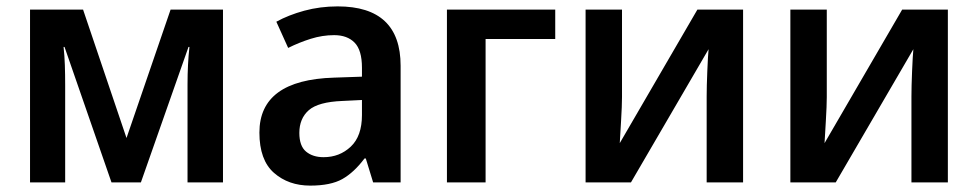

<svg xmlns="http://www.w3.org/2000/svg" viewBox="-20 -571 3061 601"><path d="M678 -541H514L376 -139L240 -541H74V0H184V-303Q184 -338 183 -367.5Q182 -397 179 -424H182L329 0H421L570 -424H573Q567 -370 567 -307V0H678Z M1113 -258V-211Q1113 -145 1078 -112Q1043 -79 993 -79Q959 -79 938 -96.5Q917 -114 917 -155Q917 -200 946.5 -226Q976 -252 1052 -255ZM1037 -551Q982 -551 932.5 -537.5Q883 -524 845 -503L882 -421Q916 -438 952.5 -449.5Q989 -461 1026 -461Q1067 -461 1090 -437.5Q1113 -414 1113 -359V-331L1026 -328Q792 -321 792 -156Q792 -70 837.5 -30Q883 10 951 10Q1015 10 1051.5 -10.5Q1088 -31 1121 -75H1125L1148 0H1234V-365Q1234 -551 1037 -551Z M1718 -541V-449H1500V0H1379V-541Z M1927 -541H1813V0H1955L2198 -417Q2196 -396 2194 -348Q2192 -300 2192 -269V0H2306V-541H2163L1920 -123Q1921 -141 1924 -191Q1927 -241 1927 -267Z M2568 -541H2454V0H2596L2839 -417Q2837 -396 2835 -348Q2833 -300 2833 -269V0H2947V-541H2804L2561 -123Q2562 -141 2565 -191Q2568 -241 2568 -267Z"/></svg>

Font: Noto Sans Display Medium
Style: Regular
Weight: 500
Designer: Monotype Design Team
Foundry: Monotype Imaging Inc.
Version: Version 1.900